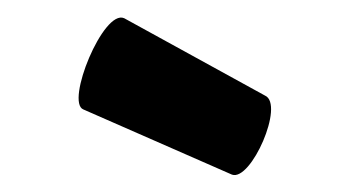

<svg xmlns="http://www.w3.org/2000/svg" viewBox="-20 -731 390 221"><path d="M247 -530C269 -522 308 -611 285 -621L123 -710C99 -721 55 -613 76 -605Z"/></svg>

Font: Lilita 2
Style: Regular
Weight: 400
Designer: Juan Montoreano
Foundry: Juan Montoreano
Version: Version 2.001